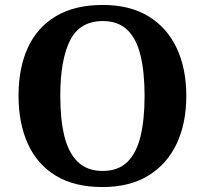

<svg xmlns="http://www.w3.org/2000/svg" viewBox="-20 -745 827 775"><path d="M394.2 10Q280.1 10 204.9 -36Q129.6 -82 92.2 -165Q54.8 -248 54.8 -359Q54.8 -470 92.2 -552Q129.6 -634 205.4 -679.5Q281.2 -725 395.2 -725Q503.7 -725 578.8 -679.5Q653.8 -634 692.9 -551.5Q732 -469 732 -358Q732 -247 692.9 -164.5Q653.8 -82 578.4 -36Q503 10 394.2 10ZM394.2 -55Q456.8 -55 493.9 -91.2Q531 -127.4 547.3 -194.9Q563.6 -262.5 563.6 -358Q563.6 -453.5 547.2 -521.2Q530.9 -588.9 493.9 -624.4Q456.8 -660 395.2 -660Q301.3 -660 262.3 -580.9Q223.3 -501.8 223.3 -358Q223.3 -262.5 240 -194.9Q256.8 -127.4 294.5 -91.2Q332.2 -55 394.2 -55Z"/></svg>

Font: Noto Serif Khmer
Style: Regular
Weight: 400
Designer: Danh Hong and the Monotype Design Team
Foundry: Monotype Imaging Inc.
Version: Version 2.003